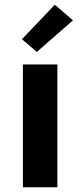

<svg xmlns="http://www.w3.org/2000/svg" viewBox="-20 -793 340 813"><path d="M77 0V-520H223V0ZM136 -573 73 -627 212 -773 289 -707Z"/></svg>

Font: Iosevka Aile Heavy
Style: Regular
Weight: 900
Designer: Belleve Invis
Foundry: Belleve Invis
Version: Version 31.1.0; ttfautohint (v1.8.4)